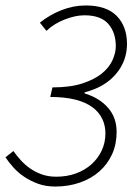

<svg xmlns="http://www.w3.org/2000/svg" viewBox="-25 -671 507 703"><path d="M177 12Q143 12 115 2Q87 -8 64 -23.5Q41 -39 24 -58Q7 -77 -5 -95L24 -118Q36 -101 51 -84.5Q66 -68 85 -54.5Q104 -41 128 -32.5Q152 -24 181 -24Q220 -24 253 -36Q286 -48 310 -69.5Q334 -91 347.5 -120Q361 -149 361 -183Q361 -211 349.5 -235.5Q338 -260 314 -278Q290 -296 251.5 -306Q213 -316 159 -316L167 -351Q232 -351 276.5 -365.5Q321 -380 348 -402Q375 -424 387 -451Q399 -478 399 -502Q399 -552 371.5 -583.5Q344 -615 284 -615Q251 -615 211.5 -599.5Q172 -584 145 -558L121 -588Q157 -617 200.5 -634Q244 -651 289 -651Q365 -651 402.5 -612.5Q440 -574 440 -510Q440 -448 399.5 -400Q359 -352 285 -333V-329Q338 -313 370 -277Q402 -241 402 -188Q402 -143 385.5 -106.5Q369 -70 339 -43.5Q309 -17 267.5 -2.5Q226 12 177 12Z"/></svg>

Font: TypoPRO Source Sans Pro
Style: Italic
Weight: 300
Italic angle: -11°
Designer: Paul D. Hunt
Foundry: Adobe Systems Incorporated
Version: Version 1.075;PS 2.000;hotconv 1.0.86;makeotf.lib2.5.63406